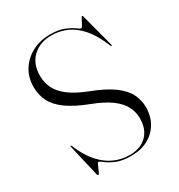

<svg xmlns="http://www.w3.org/2000/svg" viewBox="-171 -824 883 949"><g transform="rotate(-30 270.0 -349.5)"><path d="M302 11Q251 11 218.8 -3Q186.5 -17 169 -31Q151.5 -45 145 -45Q143 -45 139 -36.5Q135 -28 130.2 -17Q125.5 -6 121.5 2.5Q117.5 11 114.5 11Q113 11 111.2 9.5Q109.5 8 108.5 6L66 -177Q66 -178.5 66 -180Q66 -181.5 66.5 -182Q67.5 -183 69 -182.2Q70.5 -181.5 71.5 -179.5Q99.5 -112 135.5 -72Q171.5 -32 212.8 -14.2Q254 3.5 298.5 3.5Q359.5 3.5 395.8 -31.5Q432 -66.5 432 -128.5Q432 -164.5 416 -196.5Q400 -228.5 361.2 -257.5Q322.5 -286.5 254 -312.5Q180 -341 136.2 -372.5Q92.5 -404 73.2 -441.2Q54 -478.5 54 -524.5Q54 -580 80.8 -621.8Q107.5 -663.5 152.8 -686.8Q198 -710 253.5 -710Q302.5 -710 333.2 -697.2Q364 -684.5 380.8 -671.8Q397.5 -659 404 -659Q408 -659 414.8 -671.8Q421.5 -684.5 428 -697.2Q434.5 -710 436.5 -710Q438 -710 439.2 -709.2Q440.5 -708.5 441 -705.5L491.5 -514Q491.5 -512.5 491.8 -511Q492 -509.5 491 -508.5Q490 -508 488.8 -508.8Q487.5 -509.5 486 -511Q457 -582.5 421.5 -624.2Q386 -666 344.5 -684.2Q303 -702.5 256 -702.5Q192.5 -702.5 150.8 -664.2Q109 -626 109 -556Q109 -519 124.8 -486Q140.5 -453 178.8 -423.8Q217 -394.5 284.5 -368.5Q361.5 -339 405.2 -306.8Q449 -274.5 467.2 -238.5Q485.5 -202.5 485.5 -161Q485.5 -113 463.8 -74Q442 -35 401.2 -12Q360.5 11 302 11Z"/></g></svg>

Font: Fraunces 120pt Light
Style: Regular
Weight: 300
Version: Version 1.000;[b76b70a41]